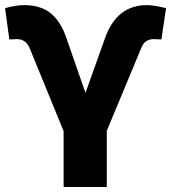

<svg xmlns="http://www.w3.org/2000/svg" viewBox="-30 -747 683 767"><path d="M311.5 -376 391.6 -600.6Q439 -726.6 557.1 -726.6Q584.5 -726.6 633.3 -714.4L614.7 -589.4L584.5 -590.8Q547.9 -590.8 534.7 -556.2L396.5 -224.1V0H224.1V-223.1L88.9 -553.7Q73.7 -590.8 37.6 -590.8L7.3 -589.4L-9.8 -714.4Q34.7 -726.6 65.9 -726.6Q130.9 -726.6 170.9 -695.3Q210.9 -664.1 233.4 -600.1Z"/></svg>

Font: Roboto Black
Style: Regular
Weight: 900
Designer: Google
Version: Version 2.134; 2016